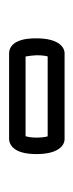

<svg xmlns="http://www.w3.org/2000/svg" viewBox="117 -522 168 443"><g transform="rotate(-90 201.5 -300.0)"><path d="M296 -300C296 -286.7 294.5 -278.7 293.3 -274.5H108.9C107.7 -278.5 106 -286.7 106 -300C106 -313.8 107.9 -321.5 109.4 -325.5H293.2C294.6 -318.1 296 -304.5 296 -300ZM335 -301.9C335 -302.2 335 -302.5 335 -302.9C335 -311.1 334.8 -331.8 326.1 -347.3C321.4 -355.7 312.9 -363.5 300.5 -363.5H102.5C95.4 -363.5 84.6 -359.6 77.3 -346.8C71.6 -336.8 68 -322.2 68 -300C68 -250.7 87.5 -235.5 102.5 -235.5H300.5C315.5 -235.5 335 -250.7 335 -300C335 -300.6 335 -301.1 335 -301.9Z"/></g></svg>

Font: Platiipus Bold
Style: Bold
Weight: 400
Version: Version 001.000